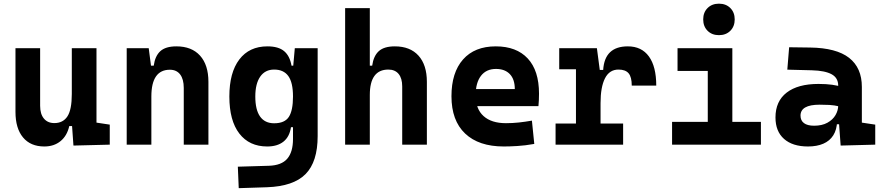

<svg xmlns="http://www.w3.org/2000/svg" viewBox="-20 -776 4728 1030"><path d="M217.8 9.8Q143.9 9.8 103.5 -38.8Q63 -87.4 63 -175.8V-517.6H195.3V-208.5Q195.3 -164.1 215.6 -139.9Q235.8 -115.7 271.5 -115.7Q318 -115.7 341.6 -151.6Q365.2 -187.5 365.2 -272L391.6 -99.6H351.6Q339.5 -46.9 304.4 -18.6Q269.3 9.8 217.8 9.8ZM374 4.9 365.2 -119.1V-210H497.6V-118.2L568.8 -107.4V0ZM365.2 -146.5V-517.6H497.6V-175.8Z M965.8 0V-304.2Q965.8 -351.1 946.5 -376.5Q927.2 -401.9 891.4 -401.9Q792 -401.9 792 -258.3L761.7 -423.8H804.7Q812 -476.1 840.3 -501.7Q868.7 -527.3 926.3 -527.3Q1008.3 -527.3 1053.2 -477.5Q1098.1 -427.7 1098.1 -336.9V0ZM659.7 0V-517.6H777.8L792 -408.2V0Z M1260.7 233.4 1255.9 118.2 1421.9 113.3Q1490.2 111.3 1521 75.4Q1551.8 39.6 1551.8 -30.3V-408.2L1561.5 -517.6H1684.1V-45.9Q1684.1 92.3 1619.1 158Q1554.2 223.6 1412.1 228.5ZM1413.6 9.8Q1317.4 9.8 1263.9 -59.6Q1210.4 -128.9 1210.4 -258.3Q1210.4 -386.7 1263.9 -457Q1317.4 -527.3 1414.6 -527.3Q1473.6 -527.3 1504.2 -501.7Q1534.7 -476.1 1543.9 -423.8H1582L1551.8 -258.3Q1551.8 -333.5 1526.6 -368.2Q1501.5 -402.8 1450.7 -402.8Q1402.3 -402.8 1376 -365Q1349.6 -327.1 1349.6 -258.3Q1349.6 -187 1375.2 -150.9Q1400.9 -114.7 1450.7 -114.7Q1507.3 -114.7 1529.5 -148.9Q1551.8 -183.1 1551.8 -258.3L1586.9 -93.8H1541Q1533.2 -42 1500.5 -16.1Q1467.8 9.8 1413.6 9.8Z M2137.7 0V-312.5Q2137.7 -355.9 2118.4 -379.4Q2099.1 -402.8 2063.3 -402.8Q1963.9 -402.8 1963.9 -266.6L1933.6 -423.8H1976.6Q1983.9 -476.1 2012.2 -501.7Q2040.5 -527.3 2098.1 -527.3Q2180.2 -527.3 2225.1 -477.5Q2270 -427.7 2270 -336.9V0ZM1831.5 0V-732.4H1963.9V0Z M2682.6 9.8Q2548.2 9.8 2475 -59.8Q2401.9 -129.4 2401.9 -259.8Q2401.9 -386.7 2464 -457Q2526.2 -527.3 2639.6 -527.3Q2750.5 -527.3 2811 -462.4Q2871.6 -397.4 2871.6 -273.4Q2871.6 -238.3 2868.5 -206.5H2488.8V-298.3H2741.7Q2741.7 -350.5 2715.1 -378.4Q2688.5 -406.2 2640.6 -406.2Q2588.9 -406.2 2560.3 -369.4Q2531.7 -332.5 2531.7 -264.6Q2531.7 -191.5 2574 -153.4Q2616.3 -115.2 2694.3 -115.2Q2729.6 -115.2 2763.7 -118.9Q2797.9 -122.6 2833.5 -128.9L2846.2 -3.9Q2796.6 4.9 2755.4 7.3Q2714.3 9.8 2682.6 9.8Z M3201.7 -222.7 3171.4 -400.9H3215.8Q3223.6 -527.3 3348.1 -527.3Q3421.9 -527.3 3461.2 -473.1Q3500.5 -418.9 3500.5 -316.9H3369.1Q3369.1 -362.6 3352.3 -382.7Q3335.4 -402.8 3297.9 -402.8Q3249.4 -402.8 3225.5 -356Q3201.7 -309.1 3201.7 -222.7ZM2960.4 0V-113.3H3322.8V0ZM3069.8 0V-517.6H3182.1L3201.7 -369.1V0ZM2980 -404.3V-517.6H3175.3L3185.1 -404.3Z M3776.9 0V-488.3H3908.7V0ZM3585.4 0V-122.1H3786.6V0ZM3898.9 0V-122.1H4062V0ZM3614.7 -395.5V-517.6H3908.7V-395.5ZM3836.9 -587.4Q3799.3 -587.4 3775.9 -610.8Q3752.4 -634.3 3752.4 -671.9Q3752.4 -709.5 3775.9 -732.9Q3799.3 -756.3 3836.9 -756.3Q3874.5 -756.3 3897.9 -732.9Q3921.4 -709.5 3921.4 -671.9Q3921.4 -634.3 3897.9 -610.8Q3874.5 -587.4 3836.9 -587.4Z M4489.7 4.9 4478.5 -148.4 4476.6 -215.8V-316.9Q4476.6 -358.4 4441.2 -377.7Q4405.8 -397 4335.9 -398.9L4203.6 -402.3L4213.4 -522.5L4326.2 -521Q4466.8 -519 4535.2 -465.6Q4603.5 -412.1 4603.5 -309.6V-118.2L4675.3 -107.4V0ZM4314.5 9.8Q4231.9 9.8 4186 -30.8Q4140.1 -71.3 4140.1 -146Q4140.1 -232.9 4200.2 -279.3Q4260.3 -325.7 4370.6 -325.7Q4413.1 -325.7 4444.1 -321.3Q4475.1 -316.9 4506.8 -307.6L4485.4 -204.6Q4454.1 -211.9 4429.2 -213.1Q4404.3 -214.4 4377 -214.4Q4274.4 -214.4 4274.4 -155.8Q4274.4 -129.4 4293 -115.5Q4311.5 -101.6 4347.2 -101.6Q4390.1 -101.6 4418.9 -117.7Q4447.8 -133.8 4462.2 -158.7Q4476.6 -183.6 4476.6 -210V-242.2L4495.1 -109.4H4453.6L4470.7 -125Q4469.2 -80.1 4450.2 -50Q4431.2 -20 4396.7 -5.1Q4362.3 9.8 4314.5 9.8Z"/></svg>

Font: Cascadia Code PL
Style: Regular
Weight: 400
Monospace: yes
Designer: Aaron Bell
Foundry: Saja Typeworks
Version: Version 2102.003